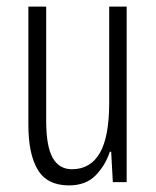

<svg xmlns="http://www.w3.org/2000/svg" viewBox="-20 -552 472 582"><path d="M364 -532V0H322L317 -92H313Q299 -50 269.5 -20Q240 10 189 10Q123 10 94.5 -37.5Q66 -85 66 -173V-532H120V-185Q120 -109 139.5 -74Q159 -39 198 -39Q254 -39 282.5 -88Q311 -137 311 -240V-532Z"/></svg>

Font: Noto Sans Khmer ExtraCondensed Light
Style: Regular
Weight: 300
Width: 2
Designer: Danh Hong and the Monotype Design Team
Foundry: Monotype Imaging Inc.
Version: Version 2.004; ttfautohint (v1.8.4.7-5d5b)